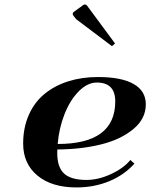

<svg xmlns="http://www.w3.org/2000/svg" viewBox="-20 -820 665 850"><path d="M346.7 -796.4Q352.5 -800.3 355.5 -800.3Q360.4 -800.3 365.2 -795.4L489.3 -627.4L475.6 -615.7L317.4 -734.9L305.7 -749.5Q301.8 -755.4 301.8 -757.3Q301.8 -763.7 306.6 -767.1ZM233.9 -158.2Q233.4 -152.8 233.4 -142.6Q233.4 -79.1 264.2 -51.3Q294.9 -23.4 362.8 -23.4Q415.5 -23.4 471.4 -49.3Q527.3 -75.2 557.1 -111.8L575.2 -95.7Q530.3 -45.4 463.6 -17.8Q397 9.8 318.4 9.8Q209 9.8 145.8 -42.7Q82.5 -95.2 82.5 -184.1Q82.5 -254.9 107.7 -311.5Q132.8 -368.2 177.5 -404.5Q222.2 -440.9 282.2 -460Q342.3 -479 413.6 -479Q517.6 -479 571.5 -448.2Q625.5 -417.5 625.5 -357.9Q625.5 -294.4 570.3 -248.5Q515.1 -202.6 428.2 -180.9Q341.3 -159.2 233.9 -158.2ZM235.4 -182.6Q490.2 -182.6 490.2 -371.1Q490.2 -454.6 408.7 -454.6Q367.2 -454.6 328.9 -416Q290.5 -377.4 265.9 -315.2Q241.2 -252.9 235.4 -182.6Z"/></svg>

Font: QumpellkaNo12
Style: Regular
Weight: 500
Designer: gluk (gluksza@wp.pl)
Foundry: gluk (gluksza@wp.pl)
Version: Version 00.480